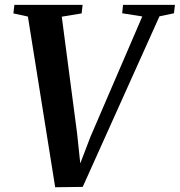

<svg xmlns="http://www.w3.org/2000/svg" viewBox="-20 -763 738 788"><path d="M206.5 5.5 94.5 -695 35 -708 39 -743H319L315 -708L233.5 -694.5L296.5 -215L314 -49L291.5 -45.5L351 -201L564 -695.5L481.5 -708.5L485 -743H698L694 -708.5L634.5 -696L319.5 4Z"/></svg>

Font: Merriweather 72pt SemiBold
Style: Italic
Weight: 600
Italic angle: -7.8°
Version: Version 2.101